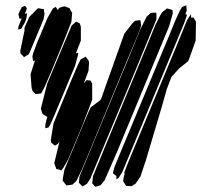

<svg xmlns="http://www.w3.org/2000/svg" viewBox="-20 -708 776 729"><path d="M680 -622 489 -162 444 -54 430 -32 422 -27V-35V-40L415 -45L409 -50L410 -56L415 -75L464 -193L624 -577L646 -631L663 -668L671 -681L687 -688L688 -679L689 -668L684 -654L690 -652L688 -645ZM61 -599 49 -596 50 -607 62 -638 54 -637 50 -654 53 -662 63 -681 75 -686 82 -677 80 -670 74 -655 83 -658 82 -652 80 -637 74 -622ZM251 -625 218 -541 172 -430 150 -379 140 -360 136 -353 115 -351 104 -362 100 -374 96 -426 113 -479 106 -475 105 -480 103 -494 106 -506 120 -544 160 -639 181 -676 192 -682 199 -670 205 -678 216 -682 225 -684 236 -680 244 -677 248 -669 254 -659ZM130 -598 94 -512 89 -502 78 -495 71 -491 66 -497 58 -505 57 -515 72 -587 73 -590V-602L78 -614L91 -643L102 -655V-653L104 -656L119 -672L125 -677L141 -674L147 -673V-667L149 -656L146 -637ZM622 -608 426 -135 377 -23 367 -11 362 -5 351 -1 342 1 337 -4 330 -12 331 -20 333 -39 384 -163 545 -552 569 -611 588 -649 596 -662 608 -671 614 -676 625 -673 635 -670 636 -657ZM574 -635 501 -457 371 -145 323 -30 310 -10 300 -4 293 0 287 -6 279 -15 280 -20 282 -38 332 -159 478 -511 512 -595 537 -645 553 -659 567 -660H573L574 -654ZM723 -554 695 -476 661 -449 631 -416 613 -369 595 -305 535 -103 513 -37 495 -11 479 -1 467 -2H459L454 -10L448 -19V-25L451 -41L455 -52L450 -48L453 -56L462 -80L506 -186L655 -545L690 -631L705 -654L706 -641L705 -640L714 -642L724 -626ZM381 -381 452 -580 483 -620 493 -629 507 -631H513L514 -625L516 -611L512 -598L498 -563L456 -463L319 -131L290 -62L270 -21L255 -7L240 -5L232 -4L225 -13L218 -22L219 -33L225 -65L251 -127L297 -238L318 -287L325 -301L352 -321L361 -328L366 -338ZM265 -458 186 -269 171 -235 164 -224 152 -221V-234L156 -252L160 -264L153 -268L142 -275L140 -280L135 -295L159 -390L227 -552L252 -611L269 -626L283 -619L287 -606V-554L268 -505L277 -508L276 -499ZM330 -329 293 -232 239 -103 220 -70 212 -61 204 -64 193 -67 192 -72 186 -88 206 -171 200 -162 189 -155 182 -160 174 -167 173 -176 183 -239 254 -411 275 -460 283 -476 287 -483 295 -487 305 -493 312 -484 317 -477 318 -469 316 -439 298 -391 309 -404 314 -403 324 -402 330 -390Z"/></svg>

Font: Rubik Marker Hatch
Style: Regular
Weight: 400
Designer: Hubert and Fischer, NaN
Foundry: Hubert & Fischer, NaN
Version: Version 2.200